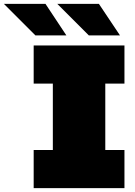

<svg xmlns="http://www.w3.org/2000/svg" viewBox="-141 -972 696 992"><path d="M42 -789 -121 -952H94L202 -789ZM318 -789 155 -952H370L479 -789ZM33 0V-197H132V-540H33V-737H502V-540H403V-197H502V0Z"/></svg>

Font: Tomorrow ExtraBold
Style: Regular
Weight: 800
Designer: Tony de Marco, Monica Rizzolli
Foundry: Just in Type
Version: Version 2.002